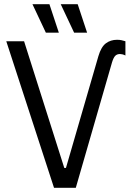

<svg xmlns="http://www.w3.org/2000/svg" viewBox="-20 -897 633 917"><path d="M450 -629Q463 -673 485.5 -690Q508 -707 539 -707Q551 -707 560 -705Q569 -703 579 -700V-632Q571 -636 564.5 -637.5Q558 -639 553 -639Q539 -639 530.5 -630.5Q522 -622 515 -599L342 0H238L10 -700H95L287 -95H295ZM334 -741 270 -877H351L396 -741ZM199 -741 135 -877H216L261 -741Z"/></svg>

Font: Fixel Variable
Style: Regular
Weight: 100
Width: 3
Designer: AlfaBravo + MacPaw
Foundry: Kyrylo Tkachov, Marchela Mozhyna, Serhii Makarenko, Maria Weinstein, Zakhar Kryvoshyya
Version: Version 1.211